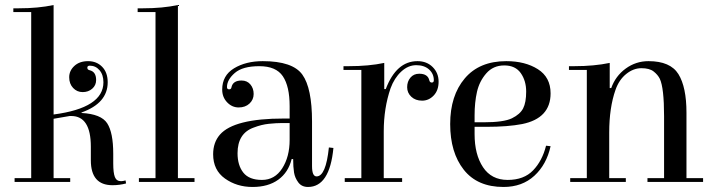

<svg xmlns="http://www.w3.org/2000/svg" viewBox="-20 -723 2834 763"><path d="M257 -262 193 -251V-15H259V0H38V-15H104V-675H33V-690H54Q132 -690 193 -703V-268Q391 -294 391 -396Q391 -426 375.5 -444Q360 -462 337 -462Q327 -462 327 -454Q327 -446 336 -444Q362 -438 362 -405Q362 -384 346.5 -370.5Q331 -357 308.5 -357Q286 -357 270.5 -373.5Q255 -390 255 -416Q255 -442 275.5 -461Q296 -480 330 -480Q364 -480 386 -457.5Q408 -435 408 -396Q408 -313 304 -276V-274Q382 -270 406 -233Q430 -196 430 -112V-74Q430 -36 436.5 -19.5Q443 -3 461 -3Q468 -3 479 -6L481 6Q455 13 427 13Q341 13 341 -86V-140Q341 -262 263 -262Z M687 -15H753V0H532V-15H598V-675H527V-690H548Q626 -690 687 -703Z M1024 -480Q1143 -480 1181.5 -426.5Q1220 -373 1220 -240V-63Q1220 -22 1238 -22Q1275 -22 1287 -137L1305 -135Q1290 20 1204 20Q1179 20 1165.5 2Q1152 -16 1148.5 -37.5Q1145 -59 1145 -91H1139Q1126 -38 1086 -9Q1046 20 983.5 20Q921 20 874 -13.5Q827 -47 827 -110Q827 -157 854 -188Q910 -252 1108 -252Q1119 -252 1131 -252V-301Q1131 -380 1104 -420Q1077 -460 1010.5 -460Q944 -460 913 -433Q882 -406 882 -377Q882 -368 890.5 -368Q899 -368 900 -377Q906 -403 940 -403Q962 -403 975 -387.5Q988 -372 988 -349.5Q988 -327 971.5 -311.5Q955 -296 928.5 -296Q902 -296 882.5 -316.5Q863 -337 863 -367Q863 -423 910 -451.5Q957 -480 1024 -480ZM1131 -167V-234Q1121 -234 1099.5 -234Q1078 -234 1048.5 -231Q1019 -228 988 -216Q924 -193 924 -114Q924 -66 947 -37Q970 -8 1021 -8Q1072 -8 1101.5 -54Q1131 -100 1131 -167Z M1704 -404Q1704 -430 1685 -447Q1666 -464 1634 -464Q1602 -464 1574.5 -438.5Q1547 -413 1532 -372Q1505 -293 1505 -201V-15H1578V0H1350V-15H1416V-445H1345V-460H1366Q1446 -460 1507 -473V-369H1513Q1555 -480 1639 -480Q1676 -480 1699.5 -456.5Q1723 -433 1723 -398.5Q1723 -364 1703.5 -343.5Q1684 -323 1657.5 -323Q1631 -323 1614.5 -338.5Q1598 -354 1598 -376.5Q1598 -399 1611 -414.5Q1624 -430 1646 -430Q1680 -430 1686 -404Q1688 -395 1696 -395Q1704 -395 1704 -404Z M1992 -480Q2067 -480 2117.5 -448Q2168 -416 2168 -352Q2168 -253 2055 -230Q1998 -219 1913 -219H1866V-190Q1866 -109 1899.5 -58.5Q1933 -8 1997.5 -8Q2062 -8 2098.5 -46Q2135 -84 2150 -144L2168 -142Q2152 -69 2103.5 -24.5Q2055 20 1981 20Q1877 20 1823 -48.5Q1769 -117 1769 -230Q1769 -343 1827 -411.5Q1885 -480 1992 -480ZM1866 -237H1901Q1982 -237 2014.5 -253Q2047 -269 2059 -292.5Q2071 -316 2071 -359Q2071 -402 2049.5 -432.5Q2028 -463 1984 -463Q1940 -463 1912.5 -431.5Q1885 -400 1875.5 -358Q1866 -316 1866 -265Z M2467 -15V0H2246V-15H2312V-445H2241V-460H2262Q2341 -460 2403 -473V-373H2409Q2426 -421 2466.5 -450.5Q2507 -480 2557 -480Q2644 -480 2676 -428.5Q2708 -377 2708 -275V-15H2774V0H2553V-15H2619V-261Q2619 -374 2602 -410Q2594 -426 2577.5 -439Q2561 -452 2529 -452Q2497 -452 2468.5 -429Q2440 -406 2426 -366Q2401 -295 2401 -196V-15Z"/></svg>

Font: Elsie Swash Caps
Style: Regular
Weight: 400
Designer: Alejandro Inler
Foundry: Alejandro Inler
Version: 1.003